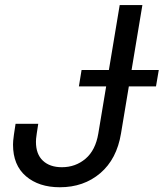

<svg xmlns="http://www.w3.org/2000/svg" viewBox="-20 -748 663 777"><path d="M222.2 9.8Q137.2 9.8 85 -34.9Q32.7 -79.6 32.7 -162.6Q32.7 -169.4 33.4 -178.5Q34.2 -187.5 36.4 -203.6Q38.6 -219.7 43 -247.1H134.8Q130.9 -221.7 128.7 -207.5Q126.5 -193.4 126 -186.3Q125.5 -179.2 125.5 -173.8Q125.5 -124 153.6 -97.7Q181.6 -71.3 230.5 -71.3Q285.6 -71.3 326.2 -105.7Q366.7 -140.1 377.9 -208L464.4 -727.5H556.2L469.7 -208Q452.6 -104 385.7 -47.1Q318.8 9.8 222.2 9.8ZM299.3 -398.4 310.1 -464.8H622.6L611.3 -398.4Z"/></svg>

Font: Inter 17pt
Style: Italic
Weight: 400
Italic angle: -9.3988°
Version: Version 4.001;git-66647c0bb